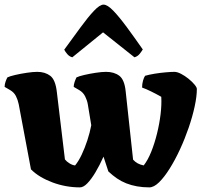

<svg xmlns="http://www.w3.org/2000/svg" viewBox="-28 -811 886 831"><path d="M318 0Q287 0 257 -5.5Q227 -11 199 -21.5Q171 -32 147.5 -46Q124 -60 106 -78L53 -360Q49 -379 41 -395Q33 -411 16 -421L-8 -435Q-8 -446 -4 -457.5Q0 -469 4 -476Q14 -481 37.5 -486.5Q61 -492 88 -496Q115 -500 133 -500Q167 -500 189.5 -483Q212 -466 218 -413L253 -121Q261 -111 273.5 -103.5Q286 -96 297 -95Q312 -113 325.5 -141.5Q339 -170 350 -203.5Q361 -237 367 -269L352 -360Q349 -377 340.5 -394Q332 -411 315 -421L291 -435Q291 -445 295 -456.5Q299 -468 303 -476Q313 -481 336.5 -486.5Q360 -492 386.5 -496Q413 -500 431 -500Q466 -500 488.5 -483Q511 -466 516 -415L548 -120Q557 -110 568 -104Q579 -98 594 -95Q612 -118 626.5 -154Q641 -190 651.5 -232.5Q662 -275 667 -316.5Q672 -358 670 -392Q660 -398 649 -403.5Q638 -409 626.5 -415Q615 -421 605 -425Q595 -429 587 -432Q587 -448 591 -462Q595 -476 600 -483Q617 -488 641.5 -492Q666 -496 690 -498Q714 -500 727 -500Q739 -500 755.5 -491.5Q772 -483 787.5 -470.5Q803 -458 813.5 -445.5Q824 -433 824 -426Q824 -394 814.5 -350Q805 -306 788.5 -258Q772 -210 751 -164.5Q730 -119 706.5 -81.5Q683 -44 660.5 -22Q638 0 618 0Q590 0 565 -4.5Q540 -9 518.5 -17.5Q497 -26 478 -39Q459 -52 441 -69L420 -133Q403 -95 385 -65Q367 -35 350 -17.5Q333 0 318 0ZM285 -563Q273 -566 264 -576Q255 -586 250 -596Q288 -648 320.5 -692.5Q353 -737 378.5 -764Q404 -791 420 -791Q437 -791 462.5 -764.5Q488 -738 520.5 -694Q553 -650 590 -597Q586 -590 577 -578.5Q568 -567 554 -563L418 -671Z"/></svg>

Font: Texturina Medium 12pt Black
Style: Regular
Weight: 900
Version: Version 1.002